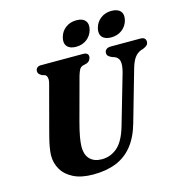

<svg xmlns="http://www.w3.org/2000/svg" viewBox="-129 -1020 1082 1149"><g transform="rotate(-15 411.5 -446.0)"><path d="M545.9 -225.4 634.7 -532.5Q645.8 -574.6 640.9 -599Q635.9 -623.4 611 -632.7L597.2 -637Q580.4 -644.7 574.1 -652Q567.8 -659.3 568.2 -670.5Q568.2 -683 578.1 -691.5Q587.9 -700 607 -700H790.1Q806.7 -700 814.7 -692.6Q822.7 -685.1 822.7 -673.3Q822.7 -658.8 814.2 -650.9Q805.8 -642.9 789.8 -636.4L775.1 -631.8Q749.5 -621.5 733.4 -597.8Q717.3 -574.1 704.8 -527.6L616.8 -219.8Q593.3 -137.6 551.4 -86.3Q509.6 -35 449.2 -11Q388.8 13 308.6 13Q235.4 13 187.3 -10.7Q139.1 -34.4 115.5 -74.3Q91.8 -114.2 92.2 -163.3Q92.6 -183.8 97.3 -210.5Q101.9 -237.2 108.7 -264.6Q115.4 -292.1 121.7 -314.8L192.2 -579.8Q198.1 -599.4 195.3 -615.3Q192.4 -631.1 182 -635.9L162.8 -641.6Q150.6 -649.5 145.6 -655.7Q140.5 -661.8 140.9 -673.1Q141.3 -684.3 149.7 -692.2Q158.1 -700 172.8 -700H433.5Q466.8 -700 466.8 -675Q466.4 -664.2 459.5 -653.9Q452.6 -643.6 438.6 -638.7L416.5 -633.4Q401.6 -628.6 394.5 -615.9Q387.4 -603.2 379.9 -578L309 -315.4Q294.8 -261.7 288.5 -226.9Q282.3 -192.1 281.9 -167.2Q281.5 -114.5 308.1 -88.1Q334.7 -61.8 381.4 -61.8Q435.7 -61.8 477.9 -98.3Q520.1 -134.9 545.9 -225.4ZM406 -751.8Q367.9 -751.8 350.9 -772.3Q333.8 -792.8 343.3 -828Q352.9 -863.7 381.1 -884.3Q409.3 -905 447.5 -905Q486 -905 502.6 -884.3Q519.3 -863.7 509.7 -828Q500.1 -793.6 472.3 -772.7Q444.5 -751.8 406 -751.8ZM623.5 -751.8Q585.4 -751.8 568.1 -772.3Q550.9 -792.8 560.5 -828.1Q570.1 -863.3 598.3 -884.1Q626.5 -905 664.6 -905Q703.9 -905 720.7 -884.3Q737.6 -863.7 728 -828Q718.5 -793.6 690.4 -772.7Q662.4 -751.8 623.5 -751.8Z"/></g></svg>

Font: Fraunces Wonky
Style: Italic
Weight: 900
Italic angle: -16°
Version: Version 1.000;[b76b70a41]